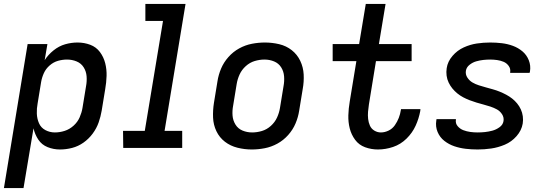

<svg xmlns="http://www.w3.org/2000/svg" viewBox="-35 -755 2791 980"><path d="M-15 205H85L136 -100Q143 -69 160.5 -42.5Q178 -16 208 -4Q238 8 271 8Q302 8 333 0Q364 -8 391 -27Q418 -46 438 -73Q458 -100 468.5 -130Q479 -160 484 -190L502 -300Q508 -334 509 -367.5Q510 -401 502 -432.5Q494 -464 475 -489.5Q456 -515 425.5 -526.5Q395 -538 361 -538Q329 -538 297.5 -529Q266 -520 238.5 -498Q211 -476 193 -448L207 -530H106ZM245 -79Q219 -79 196.5 -91Q174 -103 164 -126Q154 -149 153 -175Q152 -201 157 -227L175 -337Q179 -360 189 -382Q199 -404 218.5 -421Q238 -438 261 -444.5Q284 -451 307 -451Q333 -451 356 -441.5Q379 -432 392 -411.5Q405 -391 407 -365.5Q409 -340 404 -314L386 -204Q382 -180 371.5 -156Q361 -132 340.5 -113.5Q320 -95 295 -87Q270 -79 245 -79Z M594 0H895V-87H805L912 -735H707V-648H797L704 -87H593Z M1250 8Q1283 8 1316.5 1.5Q1350 -5 1381 -22Q1412 -39 1436 -66Q1460 -93 1473.5 -125Q1487 -157 1492 -190L1510 -300Q1517 -338 1515 -375Q1513 -412 1497.5 -444.5Q1482 -477 1454 -499Q1426 -521 1390 -529.5Q1354 -538 1317 -538Q1284 -538 1250.5 -531.5Q1217 -525 1186 -508Q1155 -491 1131 -464Q1107 -437 1093.5 -405Q1080 -373 1075 -340L1057 -230Q1051 -192 1052.5 -155Q1054 -118 1069.5 -85.5Q1085 -53 1113 -31.5Q1141 -10 1177 -1Q1213 8 1250 8ZM1252 -79Q1226 -79 1203 -88.5Q1180 -98 1167 -119Q1154 -140 1152 -165Q1150 -190 1155 -216L1173 -326Q1177 -351 1188 -375Q1199 -399 1219.5 -417.5Q1240 -436 1265 -443.5Q1290 -451 1315 -451Q1341 -451 1364 -441.5Q1387 -432 1400 -411.5Q1413 -391 1415 -365.5Q1417 -340 1412 -314L1394 -204Q1390 -179 1379 -155Q1368 -131 1347.5 -112.5Q1327 -94 1302 -86.5Q1277 -79 1252 -79Z M1894 8Q1933 8 1971.5 -5Q2010 -18 2040 -47.5Q2070 -77 2086.5 -113.5Q2103 -150 2110 -188L2111 -198H2012L2011 -193Q2008 -173 2000.5 -153.5Q1993 -134 1980.5 -116Q1968 -98 1948.5 -88.5Q1929 -79 1909 -79Q1891 -79 1875.5 -88.5Q1860 -98 1853 -114Q1846 -130 1844 -148Q1842 -166 1843.5 -184.5Q1845 -203 1848 -222L1884 -443H2066V-530H1899L1933 -735H1832L1798 -530H1663V-443H1784L1750 -236Q1744 -201 1743 -166.5Q1742 -132 1750 -100Q1758 -68 1777.5 -41.5Q1797 -15 1828.5 -3.5Q1860 8 1894 8Z M2403 8Q2437 8 2472 3Q2507 -2 2541.5 -16.5Q2576 -31 2601.5 -60Q2627 -89 2633 -124Q2636 -143 2633.5 -161.5Q2631 -180 2623.5 -196.5Q2616 -213 2604.5 -227Q2593 -241 2579 -252Q2565 -263 2549 -271.5Q2533 -280 2516 -287Q2499 -294 2481 -299Q2463 -304 2445 -309Q2427 -314 2409.5 -319.5Q2392 -325 2376.5 -334Q2361 -343 2350.5 -359Q2340 -375 2343 -394Q2346 -412 2362 -424.5Q2378 -437 2396 -442Q2414 -447 2431.5 -449Q2449 -451 2467 -451Q2485 -451 2502.5 -448.5Q2520 -446 2535.5 -439.5Q2551 -433 2561.5 -418.5Q2572 -404 2569 -386Q2569 -385 2569 -383H2668Q2669 -387 2670 -390Q2675 -420 2664 -447.5Q2653 -475 2631.5 -493Q2610 -511 2583 -521Q2556 -531 2526.5 -534.5Q2497 -538 2467 -538Q2433 -538 2399 -533Q2365 -528 2332 -513Q2299 -498 2274.5 -469.5Q2250 -441 2245 -407Q2242 -388 2244.5 -369Q2247 -350 2255 -333.5Q2263 -317 2274 -303.5Q2285 -290 2299 -278.5Q2313 -267 2329 -258.5Q2345 -250 2362 -243.5Q2379 -237 2397 -231.5Q2415 -226 2432.5 -221.5Q2450 -217 2468 -211Q2486 -205 2501.5 -196.5Q2517 -188 2527.5 -172Q2538 -156 2535 -137Q2532 -118 2514.5 -105.5Q2497 -93 2478 -88Q2459 -83 2440.5 -81Q2422 -79 2403 -79Q2384 -79 2365.5 -81.5Q2347 -84 2330 -90.5Q2313 -97 2301 -111Q2289 -125 2292 -144V-147H2193Q2192 -143 2192 -140Q2187 -109 2198.5 -81.5Q2210 -54 2233 -36Q2256 -18 2284 -8.5Q2312 1 2342 4.5Q2372 8 2403 8Z"/></svg>

Font: Iosevka Sparkle Medium Oblique
Style: Regular
Weight: 500
Italic angle: -9°
Designer: Belleve Invis
Foundry: Belleve Invis
Version: Version 4.5.0; ttfautohint (v1.8.3)